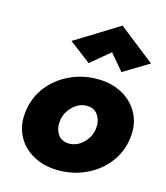

<svg xmlns="http://www.w3.org/2000/svg" viewBox="-114 -842 811 939"><g transform="rotate(15 292.0 -372.5)"><path d="M374 -616 277 -535 168 -618 390 -755 572 -612 443 -534ZM41 -230Q51 -302 93.5 -356Q136 -410 200.5 -440.5Q265 -471 340 -471Q413 -471 468 -440Q523 -409 550.5 -354.5Q578 -300 568 -230Q558 -158 515 -104Q472 -50 408 -20Q344 10 269 10Q196 10 140.5 -21Q85 -52 58 -106Q31 -160 41 -230ZM215 -230Q209 -190 227 -160.5Q245 -131 283 -130Q323 -129 355 -158.5Q387 -188 394 -230Q400 -270 382 -300Q364 -330 326 -331Q286 -332 254 -302Q222 -272 215 -230Z"/></g></svg>

Font: Jost* Heavy
Style: Italic
Weight: 800
Italic angle: -10°
Version: Version 3.7